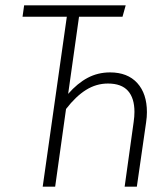

<svg xmlns="http://www.w3.org/2000/svg" viewBox="-20 -704 614 724"><path d="M534 -281Q534 -263 531 -243L496 0H450L484 -244Q487 -265 487 -282Q487 -334 462.5 -361.5Q438 -389 387 -389Q343 -389 304.5 -365Q266 -341 229 -293L188 0H141L232 -641H65L71 -684H454L442 -641H278L237 -350Q272 -390 310.5 -410.5Q349 -431 395 -431Q461 -431 497.5 -391Q534 -351 534 -281Z"/></svg>

Font: Fira Sans Extra Condensed ExtraLight
Style: Italic
Weight: 275
Width: 3
Italic angle: -8°
Designer: Carrois Corporate & Edenspiekermann AG
Foundry: Carrois Corporate GbR & Edenspiekermann AG
Version: Version 4.203